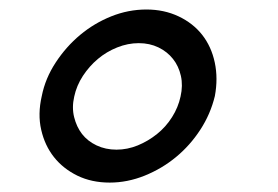

<svg xmlns="http://www.w3.org/2000/svg" viewBox="-20 -748 586 404"><path d="M67.9 -545.9Q75.2 -583 97.2 -616.5Q119.1 -649.9 148.7 -674.6Q178.2 -699.2 214.1 -713.6Q250 -728 288.1 -728Q325.2 -728 355.7 -713.6Q386.2 -699.2 405.5 -674.6Q424.8 -649.9 431.9 -616.5Q439 -583 432.1 -545.9Q422.9 -507.8 401.4 -474.9Q379.9 -441.9 350.3 -417.5Q320.8 -393.1 284.4 -378.4Q248 -363.8 210.9 -363.8Q172.9 -363.8 142.8 -378.4Q112.8 -393.1 93.5 -417.5Q74.2 -441.9 66.7 -474.9Q59.1 -507.8 67.9 -545.9ZM136.2 -544.9Q130.9 -522 136 -501.5Q141.1 -481 152.6 -466.1Q164.1 -451.2 183.1 -442.1Q202.1 -433.1 225.1 -433.1Q248 -433.1 270 -442.1Q292 -451.2 310.5 -466.1Q329.1 -481 342 -501.5Q355 -522 359.9 -544.9Q365.2 -567.9 360.6 -588.4Q356 -608.9 344 -624Q332 -639.2 313.5 -648.2Q294.9 -657.2 272 -657.2Q249 -657.2 226.6 -648.2Q204.1 -639.2 186 -624Q168 -608.9 154.5 -588.4Q141.1 -567.9 136.2 -544.9Z"/></svg>

Font: Anonymous Pro
Style: Bold Italic
Weight: 700
Italic angle: -12°
Monospace: yes
Designer: Mark Simonson
Version: Version 1.003